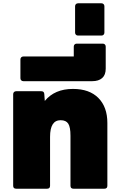

<svg xmlns="http://www.w3.org/2000/svg" viewBox="-20 -1146 726 1166"><path d="M78 0Q60 0 60 -18V-574Q60 -582 65 -587Q70 -592 78 -592H231Q248 -592 249 -575L252 -533Q312 -606 423 -606Q523 -606 577.5 -551Q632 -496 632 -399V-18Q632 0 614 0H426Q408 0 408 -18V-322Q408 -374 394.5 -395Q381 -416 348 -416Q284 -416 284 -315V-18Q284 0 266 0Z M122 -653Q114 -653 109 -658Q104 -663 104 -671V-785Q104 -793 109 -798Q114 -803 122 -803H428V-863Q428 -871 433 -876Q438 -881 446 -881H604Q612 -881 617 -876Q622 -871 622 -863V-729Q622 -691 600.5 -672Q579 -653 540 -653Z M454 -930Q446 -930 441 -935Q436 -940 436 -948V-1108Q436 -1116 441 -1121Q446 -1126 454 -1126H596Q604 -1126 609 -1121Q614 -1116 614 -1108V-948Q614 -940 609 -935Q604 -930 596 -930Z"/></svg>

Font: LINE Seed Sans TH App Heavy
Style: Regular
Weight: 900
Designer: Dalton Maag Ltd | Thai characters by Cadson Demak Co.,Ltd.
Foundry: Dalton Maag Ltd
Version: Version 1.003